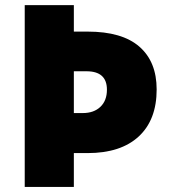

<svg xmlns="http://www.w3.org/2000/svg" viewBox="-20 -734 667 754"><path d="M595.2 -382.8Q595.2 -263.2 524.7 -198Q454.1 -132.8 324.2 -132.8H270V0H77.1V-713.9H270V-609.9H324.2Q459.5 -609.9 527.3 -550.8Q595.2 -491.7 595.2 -382.8ZM270 -290H305.2Q348.6 -290 374.3 -314.5Q399.9 -338.9 399.9 -381.8Q399.9 -454.1 319.8 -454.1H270Z"/></svg>

Font: OpenSansExtrabold
Style: Regular
Weight: 800
Foundry: Ascender Corporation
Version: Version 1.10